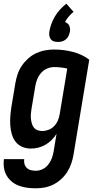

<svg xmlns="http://www.w3.org/2000/svg" viewBox="-38 -796 533 1039"><path d="M156 223Q132 223 109 220Q86 217 64.5 209Q43 201 26 187Q9 173 -2 154Q-13 135 -16.5 112Q-20 89 -17 65H93Q91 79 94.5 91.5Q98 104 107.5 113Q117 122 130 125Q143 128 156 128Q175 128 192.5 119.5Q210 111 222.5 95.5Q235 80 242 61.5Q249 43 252 25L268 -72Q257 -54 241.5 -38.5Q226 -23 207.5 -12.5Q189 -2 169 3Q149 8 129 8Q104 8 82 -1.5Q60 -11 46 -29.5Q32 -48 25.5 -71.5Q19 -95 17.5 -119.5Q16 -144 18 -169Q20 -194 24 -219L45 -345Q49 -369 57 -393.5Q65 -418 79.5 -439.5Q94 -461 114 -479Q134 -497 157.5 -508Q181 -519 206 -523.5Q231 -528 255 -528Q307 -528 357 -515Q407 -502 445 -473L360 40Q356 64 348 88Q340 112 326.5 133.5Q313 155 293.5 173Q274 191 251 202.5Q228 214 204 218.5Q180 223 156 223ZM190 -87Q207 -87 224.5 -93.5Q242 -100 255 -113.5Q268 -127 275 -143.5Q282 -160 285 -178L326 -425Q309 -429 291 -431Q273 -433 255 -433Q236 -433 217 -425Q198 -417 184.5 -401.5Q171 -386 163.5 -367.5Q156 -349 153 -330L132 -204Q130 -191 129 -177.5Q128 -164 129.5 -151.5Q131 -139 134.5 -127Q138 -115 145.5 -105.5Q153 -96 165 -91.5Q177 -87 190 -87ZM276 -569Q264 -569 254 -572Q244 -575 237.5 -583Q231 -591 229 -602Q227 -613 229 -624Q232 -645 240 -666.5Q248 -688 259.5 -707.5Q271 -727 287 -744.5Q303 -762 321 -776L360 -732Q346 -721 334 -706.5Q322 -692 314 -677Q321 -674 327.5 -669Q334 -664 337 -656.5Q340 -649 341 -641Q342 -633 340 -624Q338 -613 333 -602Q328 -591 318.5 -583Q309 -575 298 -572Q287 -569 276 -569Z"/></svg>

Font: Iosevka QP
Style: Bold Italic
Weight: 700
Italic angle: -9°
Designer: Belleve Invis
Foundry: Belleve Invis
Version: Version 20.0.0; ttfautohint (v1.8.4)